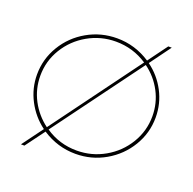

<svg xmlns="http://www.w3.org/2000/svg" viewBox="-139 -896 1097 1092"><g transform="rotate(20 409.0 -350.0)"><path d="M768 -350Q768 -256 719.5 -175.5Q671 -95 588.5 -47.5Q506 0 409 0Q300 0 207 -61L121 55H100L193 -71Q127 -120 88.5 -193.5Q50 -267 50 -350Q50 -444 98.5 -524.5Q147 -605 229.5 -652Q312 -699 409 -699Q518 -699 611 -638L697 -755H718L625 -628Q691 -580 729.5 -507Q768 -434 768 -350ZM205 -87 599 -622Q513 -679 409 -679Q318 -679 240 -634.5Q162 -590 116 -514.5Q70 -439 70 -350Q70 -271 106 -202.5Q142 -134 205 -87ZM748 -350Q748 -429 712 -497.5Q676 -566 613 -612L219 -78Q304 -20 409 -20Q500 -20 578 -64.5Q656 -109 702 -185Q748 -261 748 -350Z"/></g></svg>

Font: Montserrat-Arabic Thin
Style: Regular
Weight: 250
Designer: Mohamed Gaber
Foundry: Kief Type Foundry
Version: Version 5.008